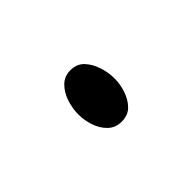

<svg xmlns="http://www.w3.org/2000/svg" viewBox="-15 -458 338 338"><g transform="rotate(45 154.0 -289.0)"><path d="M155 -334Q170 -334 184.5 -329Q199 -324 208.5 -314.5Q218 -305 218 -289Q218 -274 208.5 -264Q199 -254 184.5 -249Q170 -244 155 -244Q140 -244 125 -249Q110 -254 100 -264Q90 -274 90 -289Q90 -305 100 -314.5Q110 -324 125 -329Q140 -334 155 -334Z"/></g></svg>

Font: Kalnia Expanded Thin
Style: Regular
Weight: 250
Width: 7
Designer: Frida Medrano
Foundry: Frida Medrano
Version: Version 1.105